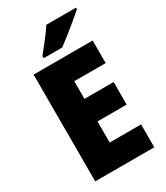

<svg xmlns="http://www.w3.org/2000/svg" viewBox="-225 -1020 960 1112"><g transform="rotate(-30 255.0 -463.5)"><path d="M465 0H70V-714H465V-563H255V-445H450V-294H255V-153H465ZM477 -917Q457 -899 423.5 -871Q390 -843 354 -814.5Q318 -786 292 -767H168V-781Q193 -813 225 -853.5Q257 -894 278 -927H477Z"/></g></svg>

Font: Noto Sans SemiCondensed Black
Style: Regular
Weight: 900
Width: 4
Designer: Monotype Design Team
Foundry: Monotype Imaging Inc.
Version: Version 2.013; ttfautohint (v1.8.4.7-5d5b)